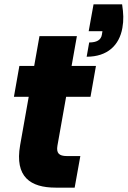

<svg xmlns="http://www.w3.org/2000/svg" viewBox="-20 -860 585 880"><path d="M408.7 -840 386.5 -717.1H449.5L447 -701.1C443 -676.5 422.9 -665.4 388.8 -665.4L377.2 -600C472.3 -600 526.8 -652.1 540.9 -732C547.4 -768.4 545.9 -798.2 539.7 -840ZM72.2 -194.2C46.9 -48.9 119.4 0 235.4 0H322.2L348.2 -144.7H287.2C249.2 -144.7 237.8 -159 243.2 -192.1L332.4 -694.3H160.9ZM394.8 -416.3 419.8 -557.9H68.8L43.8 -416.3Z"/></svg>

Font: Poppins Devanagari Thin
Style: Italic
Weight: 100
Italic angle: -10°
Designer: Ninad Kale (Devanagari), Jonny Pinhorn (Latin)
Foundry: Indian Type Foundry
Version: 4.005